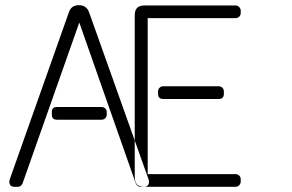

<svg xmlns="http://www.w3.org/2000/svg" viewBox="-20 -721 1128 741"><path d="M540 -700Q518 -700 509 -690.5Q500 -681 500 -661V-40Q500 -21 507.5 -10.5Q515 0 539 0H889Q897 0 903 -6Q909 -12 909 -20V-29Q909 -38 903 -43.5Q897 -49 889 -49H550V-651H889Q897 -651 903 -656.5Q909 -662 909 -671V-680Q909 -688 903 -694Q897 -700 889 -700ZM610 -388H824Q833 -388 838.5 -382Q844 -376 844 -368V-359Q844 -339 824 -339H610Q590 -339 590 -359V-368Q590 -376 595.5 -382Q601 -388 610 -388ZM246 -674Q255 -701 284.5 -701Q314 -701 324 -673L554 -27Q555 -24 555 -20Q555 0 535 0H523Q510 0 504 -13L286 -634L67 -13Q61 0 48 0H36Q16 0 16 -20Q16 -24 17 -27ZM199 -308H372Q380 -308 386 -302.5Q392 -297 392 -288V-279Q392 -270 386 -264.5Q380 -259 372 -259H199Q180 -259 180 -279V-288Q180 -308 199 -308Z"/></svg>

Font: Text Me One
Style: Regular
Weight: 400
Designer: Julia Petretta
Foundry: Julia Petretta
Version: Version 1.003